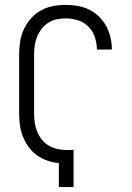

<svg xmlns="http://www.w3.org/2000/svg" viewBox="-20 -763 540 783"><path d="M220 0V-98Q196 -100 173 -108Q150 -116 130.5 -130Q111 -144 97 -163.5Q83 -183 74 -205Q65 -227 61.5 -251Q58 -275 58 -299V-540Q58 -566 62 -592.5Q66 -619 77 -643Q88 -667 105.5 -687Q123 -707 146 -720Q169 -733 195 -738Q221 -743 247 -743Q272 -743 296 -739Q320 -735 342 -724.5Q364 -714 382.5 -696.5Q401 -679 412.5 -658Q424 -637 430 -612.5Q436 -588 436 -564V-561H375V-563Q375 -588 366.5 -612.5Q358 -637 340 -655Q322 -673 297 -680.5Q272 -688 247 -688Q229 -688 210.5 -684Q192 -680 176.5 -670Q161 -660 149.5 -645Q138 -630 131 -612.5Q124 -595 121.5 -577Q119 -559 119 -540V-299Q119 -280 122 -261Q125 -242 132.5 -224Q140 -206 153 -191Q166 -176 182.5 -167Q199 -158 218 -154.5Q237 -151 257 -151Q263 -151 268.5 -151.5Q274 -152 280 -152V0Z"/></svg>

Font: Iosevka Custom Light
Style: Regular
Weight: 300
Monospace: yes
Designer: Belleve Invis
Foundry: Belleve Invis
Version: Version 27.3.5